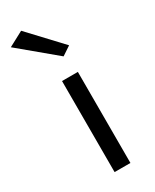

<svg xmlns="http://www.w3.org/2000/svg" viewBox="-223 -790 676 840"><g transform="rotate(-30 115.0 -370.0)"><path d="M-30 -700 45 -740 195 -580 150 -550ZM90 -460H170V0H90Z"/></g></svg>

Font: renner_400book
Style: Book
Weight: 400
Version: Version 003.000 ; ttfautohint (v0.97) -l 8 -r 50 -G 200 -x 1